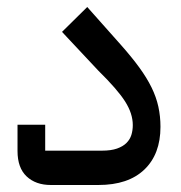

<svg xmlns="http://www.w3.org/2000/svg" viewBox="-20 -528 516 548"><path d="M125 0Q82 0 56 -24.5Q30 -49 30 -97V-172H109V-98H271Q297 -98 314 -104Q331 -110 341 -120Q351 -130 355 -143Q359 -156 359 -171Q359 -204 337 -238.5Q315 -273 261 -326L157 -437L229 -508L325 -400Q356 -365 377.5 -335.5Q399 -306 412.5 -278.5Q426 -251 432 -223.5Q438 -196 438 -166Q438 -88 392 -44Q346 0 261 0Z"/></svg>

Font: IBM Plex Sans Arabic Text
Style: Regular
Weight: 450
Designer: Mike Abbink, Paul van der Laan, Pieter van Rosmalen, Wael Morcos, Khajak Apelian
Foundry: Bold Monday
Version: Version 1.2